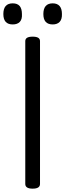

<svg xmlns="http://www.w3.org/2000/svg" viewBox="-25 -1113 390 1147"><path d="M170 14Q148 14 137 7Q126 0 126 -14V-867Q126 -881 137 -887.5Q148 -894 170 -894Q192 -894 203 -887.5Q214 -881 214 -867V-14Q214 0 203 7Q192 14 170 14ZM51 -967Q23 -967 9 -982.5Q-5 -998 -5 -1029Q-5 -1061 9 -1077Q23 -1093 51 -1093Q79 -1093 92.5 -1077Q106 -1061 106 -1029Q108 -998 93.5 -982.5Q79 -967 51 -967ZM290 -967Q262 -967 248 -982.5Q234 -998 234 -1029Q234 -1061 248 -1077Q262 -1093 290 -1093Q317 -1093 331 -1077Q345 -1061 345 -1029Q346 -998 331.5 -982.5Q317 -967 290 -967Z"/></svg>

Font: Playwrite HR Lijeva
Style: Regular
Weight: 400
Designer: Veronika Burian, José Scaglione
Foundry: TypeTogether
Version: Version 1.002